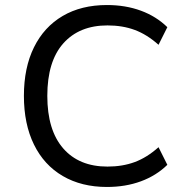

<svg xmlns="http://www.w3.org/2000/svg" viewBox="-20 -734 745 763"><path d="M405 9Q304 9 229.5 -34.5Q155 -78 115 -159.5Q75 -241 75 -353Q75 -465 115 -546Q155 -627 229 -670.5Q303 -714 405 -714Q479 -714 540 -691.5Q601 -669 645 -626L610 -556Q564 -597 515.5 -615Q467 -633 407 -633Q295 -633 231.5 -561.5Q168 -490 168 -353Q168 -217 231 -144.5Q294 -72 407 -72Q467 -72 515.5 -90Q564 -108 610 -149L645 -79Q601 -36 540 -13.5Q479 9 405 9Z"/></svg>

Font: Nunito Sans 8pt
Style: Regular
Weight: 400
Version: Version 3.101;gftools[0.9.27]